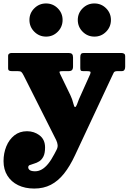

<svg xmlns="http://www.w3.org/2000/svg" viewBox="-30 -827 764 1112"><path d="M517 -615Q556.5 -615 584.5 -643.2Q612.5 -671.5 612.5 -711.5Q612.5 -751 584.5 -779Q556.5 -807 516.5 -807Q477 -807 448.8 -779Q420.5 -751 420.5 -711.5Q420.5 -671.5 448.8 -643.2Q477 -615 517 -615ZM237 -615Q276.5 -615 304.5 -643.2Q332.5 -671.5 332.5 -711.5Q332.5 -751 304.5 -779Q276.5 -807 236.5 -807Q197 -807 168.8 -779Q140.5 -751 140.5 -711.5Q140.5 -671.5 168.8 -643.2Q197 -615 237 -615ZM-9.5 106Q-9.5 154.5 12.8 190.2Q35 226 75 245.5Q115 265 168.5 265Q222.5 265 264.5 243.2Q306.5 221.5 340.8 178.5Q375 135.5 404.5 72L618 -384Q624.5 -395.5 628.2 -405.2Q632 -415 649 -415H674.5Q686 -415 690.5 -422Q695 -429 695 -440V-503Q695 -511.5 689 -515.8Q683 -520 674.5 -520H455.5Q443 -520 439 -514Q435 -508 435 -495V-433Q435 -423 437.8 -419Q440.5 -415 451.5 -415H473Q489 -415 492.8 -412Q496.5 -409 492.5 -398L427.5 -253Q421 -235.5 415.5 -221.2Q410 -207 404.5 -207Q399.5 -207 394.2 -229.5Q389 -252 377.5 -276L317.5 -400Q312.5 -410.5 316 -412.8Q319.5 -415 335 -415H366.5Q381 -415 387 -421.2Q393 -427.5 393 -442.5V-495Q393 -508 387.2 -514Q381.5 -520 369.5 -520H35.5Q28.5 -520 22.8 -516Q17 -512 17 -505V-432Q17 -421.5 22.8 -418.2Q28.5 -415 39.5 -415H73Q88 -415 93.8 -410Q99.5 -405 107.5 -389L295.5 -15.5Q302.5 -0.5 303.8 13Q305 26.5 297.5 41L285 65Q267 99.5 248.8 121.8Q230.5 144 211.8 154.5Q193 165 173.5 165Q152.5 165 143 158.5Q133.5 152 133.5 142Q133.5 132.5 143.2 128.5Q153 124.5 167.8 120.5Q182.5 116.5 197 107.5Q211.5 98.5 221.2 79.8Q231 61 231 27Q231 -18.5 199.5 -42.8Q168 -67 126.5 -67Q83.5 -67 53 -42.8Q22.5 -18.5 6.5 21Q-9.5 60.5 -9.5 106Z"/></svg>

Font: Besley Black
Style: Regular
Weight: 900
Designer: Owen Earl
Foundry: indestructible type*
Version: Version 2.001